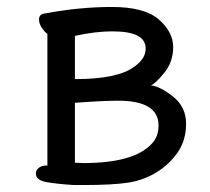

<svg xmlns="http://www.w3.org/2000/svg" viewBox="-20 -510 604 551"><path d="M219 -42Q365 -42 416 -98Q435 -118 435 -150Q435 -221 319 -221Q276 -221 195 -215V-43ZM195 -283Q319 -283 366 -319Q398 -342 398 -370Q398 -396 374 -408Q350 -420 302 -420Q254 -420 195 -407ZM220 21H192Q143 18 113 12.5Q83 7 83 -12Q83 -22 91.5 -28.5Q100 -35 113 -35H116V-413Q109 -417 100.5 -429.5Q92 -442 92 -454Q92 -469 107 -471Q207 -490 301 -490Q395 -490 436 -454Q477 -418 477 -375Q477 -332 451 -300.5Q425 -269 413 -265Q440 -262 477 -232.5Q514 -203 514 -155Q514 -108 490.5 -73.5Q467 -39 430 -16Q393 7 348.5 14Q304 21 220 21Z"/></svg>

Font: ToneOZ-Pinyin-WenKai-Medium
Style: Medium
Weight: 700
Designer: Fontworks Inc.
Foundry: ToneOZ
Version: Version 0.240331